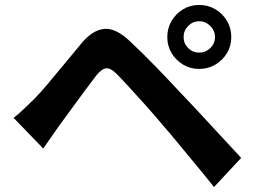

<svg xmlns="http://www.w3.org/2000/svg" viewBox="-20 -762 1040 777"><path d="M723 -612Q723 -586 741.5 -567.5Q760 -549 786 -549Q812 -549 831 -567.5Q850 -586 850 -612Q850 -638 831 -657Q812 -676 786 -676Q760 -676 741.5 -657Q723 -638 723 -612ZM657 -612Q657 -648 674.5 -677.5Q692 -707 721 -724.5Q750 -742 786 -742Q822 -742 851.5 -724.5Q881 -707 898.5 -677.5Q916 -648 916 -612Q916 -576 898.5 -547Q881 -518 851.5 -500.5Q822 -483 786 -483Q750 -483 721 -500.5Q692 -518 674.5 -547Q657 -576 657 -612ZM35 -285Q58 -303 76.5 -321Q95 -339 118 -361Q141 -384 172.5 -421.5Q204 -459 240 -502.5Q276 -546 310 -587Q354 -640 401 -645Q448 -650 506 -595Q556 -548 610.5 -492Q665 -436 710 -387Q744 -352 786.5 -306Q829 -260 873.5 -212Q918 -164 956 -123L846 -5Q813 -47 775 -92.5Q737 -138 701 -182Q665 -226 635 -260Q606 -295 570 -335Q534 -375 502 -410Q470 -445 452 -463Q428 -487 410 -485.5Q392 -484 370 -457Q351 -432 323 -394.5Q295 -357 267.5 -319Q240 -281 220 -254Q203 -230 186 -205.5Q169 -181 155 -161Z"/></svg>

Font: Chiron Sans HK TT
Style: Bold
Weight: 700
Designer: Ryoko NISHIZUKA 西塚涼子 (kana, bopomofo & ideographs); Paul D. Hunt (Latin, Greek & Cyrillic); Sandoll Communications 산돌커뮤니
Foundry: Adobe
Version: Version 2.022;hotconv 1.0.109;makeotfexe 2.5.65596